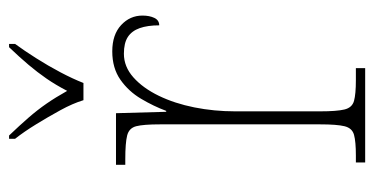

<svg xmlns="http://www.w3.org/2000/svg" viewBox="-216 -590 806 413"><g transform="rotate(-90 186.5 -383.0)"><path d="M44 0V-20H59Q89 -20 103.5 -24Q118 -28 122 -44.5Q126 -61 126 -97V-441Q126 -477 122 -492.5Q118 -508 102 -512Q86 -516 51 -516H39V-536H150L153 -428H155Q165 -455 181 -482Q197 -509 222 -526.5Q247 -544 283 -544Q319 -544 339.5 -525Q360 -506 360 -479Q360 -464 355 -453.5Q350 -443 339 -443Q339 -468 333 -485Q327 -502 314 -510.5Q301 -519 278 -519Q250 -519 227 -498.5Q204 -478 187.5 -444Q171 -410 162.5 -367.5Q154 -325 154 -280V-97Q154 -61 158 -44.5Q162 -28 176.5 -24Q191 -20 221 -20H247V0ZM178 -606Q171 -629 156.5 -655.5Q142 -682 126 -708Q110 -734 95 -753V-766H102Q124 -743 140.5 -724Q157 -705 170.5 -685.5Q184 -666 198 -641Q211 -666 224.5 -685.5Q238 -705 254 -724Q270 -743 292 -766H299V-753Q285 -734 268.5 -708Q252 -682 238 -655.5Q224 -629 215 -606Z"/></g></svg>

Font: Noto Serif Khmer SemiCondensed Thin
Style: Regular
Weight: 250
Width: 4
Designer: Danh Hong and the Monotype Design Team
Foundry: Monotype Imaging Inc.
Version: Version 2.004